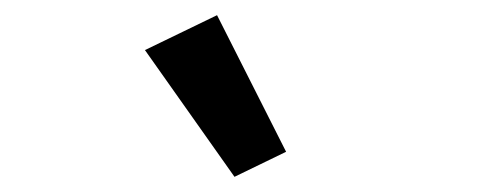

<svg xmlns="http://www.w3.org/2000/svg" viewBox="-20 -815 640 253"><path d="M171 -749 266 -795 357 -615 289 -582Z"/></svg>

Font: IBM Plex Sans Thai Medium
Style: Regular
Weight: 500
Designer: Mike Abbink, Paul van der Laan, Pieter van Rosmalen, Ben Mitchell, Mark Frömberg
Foundry: Bold Monday
Version: Version 1.1